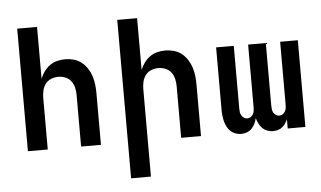

<svg xmlns="http://www.w3.org/2000/svg" viewBox="-60 -833 1919 1147"><g transform="rotate(-5 900.0 -260.0)"><path d="M81 0V-735H200V-424Q209 -447 223.5 -467Q238 -487 258 -501.5Q278 -516 302 -522Q326 -528 350 -528Q376 -528 401.5 -521Q427 -514 447.5 -498Q468 -482 482.5 -459.5Q497 -437 505 -412.5Q513 -388 516 -362Q519 -336 519 -310V0H400V-310Q400 -332 395 -353.5Q390 -375 377 -392.5Q364 -410 343 -418.5Q322 -427 300 -427Q278 -427 257 -418.5Q236 -410 223 -392.5Q210 -375 205 -353.5Q200 -332 200 -310V0Z M681 215V-735H800V-424Q809 -447 823.5 -467Q838 -487 858 -501.5Q878 -516 902 -522Q926 -528 950 -528Q976 -528 1001.5 -521Q1027 -514 1047.5 -498Q1068 -482 1082.5 -459.5Q1097 -437 1105 -412.5Q1113 -388 1116 -362Q1119 -336 1119 -310V0H1000V-310Q1000 -332 995 -353.5Q990 -375 977 -392.5Q964 -410 943 -418.5Q922 -427 900 -427Q878 -427 857 -418.5Q836 -410 823 -392.5Q810 -375 805 -353.5Q800 -332 800 -310V215Z M1551 8Q1534 8 1517 2Q1500 -4 1487.5 -16.5Q1475 -29 1467 -45Q1459 -61 1454 -78Q1450 -61 1442.5 -45Q1435 -29 1422.5 -16.5Q1410 -4 1393.5 2Q1377 8 1359 8Q1342 8 1325.5 2Q1309 -4 1296.5 -15.5Q1284 -27 1276 -42.5Q1268 -58 1263.5 -74.5Q1259 -91 1257 -108.5Q1255 -126 1255 -143V-520H1361V-143Q1361 -132 1362.5 -121.5Q1364 -111 1369.5 -102Q1375 -93 1384 -87Q1393 -81 1404 -81Q1415 -81 1424 -87Q1433 -93 1438.5 -102Q1444 -111 1445.5 -121.5Q1447 -132 1447 -143V-520H1553V-143Q1553 -132 1554.5 -121.5Q1556 -111 1561.5 -102Q1567 -93 1576 -87Q1585 -81 1596 -81Q1607 -81 1616 -87Q1625 -93 1630.5 -102Q1636 -111 1637.5 -121.5Q1639 -132 1639 -143V-520H1745V0H1639V-56Q1634 -43 1625.5 -30.5Q1617 -18 1605.5 -9Q1594 0 1580 4Q1566 8 1551 8Z"/></g></svg>

Font: Iosevka Extended
Style: Bold
Weight: 700
Width: 7
Monospace: yes
Designer: Belleve Invis
Foundry: Belleve Invis
Version: Version 32.5.0; ttfautohint (v1.8.4)